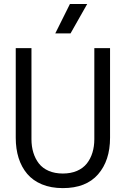

<svg xmlns="http://www.w3.org/2000/svg" viewBox="-20 -945 640 977"><path d="M540 -244.1Q540 -127.9 479 -57.9Q418 12.2 299.8 12.2Q239.7 12.2 193.6 -6.8Q147.5 -25.9 118.4 -60.3Q89.4 -94.7 74.7 -141.1Q60.1 -187.5 60.1 -244.1V-700.2H140.1V-236.8Q140.1 -199.7 149.7 -168.5Q159.2 -137.2 178 -113Q196.8 -88.9 228 -75.4Q259.3 -62 299.8 -62Q340.3 -62 371.6 -75.4Q402.8 -88.9 421.9 -113Q440.9 -137.2 450.4 -168.5Q460 -199.7 460 -236.8V-700.2H540ZM261.2 -774.9 335.9 -924.8H423.8L338.9 -774.9Z"/></svg>

Font: TASA Explorer
Style: Regular
Weight: 400
Designer: Weizhong Zhang
Foundry: Local Remote
Version: Version 1.000;Glyphs 3.1.2 (3151)